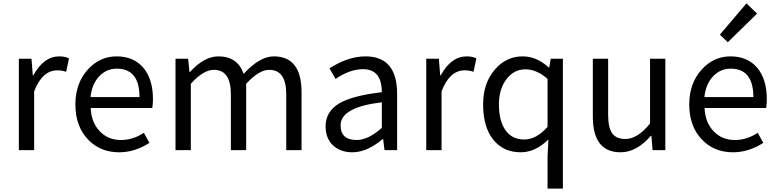

<svg xmlns="http://www.w3.org/2000/svg" viewBox="-20 -892 4619 1141"><path d="M92 -543H167L175 -444H178Q240 -557 332 -557Q367 -557 390 -545L373 -465Q350 -474 320 -474Q231 -474 183 -349V0H92Z M504 -62Q428 -141 428 -271Q428 -398 503 -480Q574 -557 673 -557Q775 -557 833 -488Q889 -420 889 -302Q889 -276 885 -250H519Q523 -163 573 -112Q622 -60 699 -60Q771 -60 835 -103L868 -43Q781 13 688 13Q576 13 504 -62ZM809 -315Q809 -484 674 -484Q614 -484 571 -440Q526 -393 518 -315Z M1023 -543H1098L1106 -464H1109Q1193 -557 1278 -557Q1392 -557 1428 -453Q1523 -557 1607 -557Q1772 -557 1772 -344V0H1681V-332Q1681 -477 1580 -477Q1519 -477 1443 -394V0H1352V-332Q1352 -477 1251 -477Q1188 -477 1114 -394V0H1023Z M1960 -27Q1915 -69 1915 -141Q1915 -229 1995 -277Q2074 -324 2249 -344Q2249 -481 2137 -481Q2060 -481 1974 -423L1938 -486Q2049 -557 2152 -557Q2340 -557 2340 -334V0H2265L2257 -65H2254Q2160 13 2074 13Q2004 13 1960 -27ZM2249 -132V-284Q2004 -255 2004 -147Q2004 -60 2100 -60Q2168 -60 2249 -132Z M2513 -543H2588L2596 -444H2599Q2661 -557 2753 -557Q2788 -557 2811 -545L2794 -465Q2771 -474 2741 -474Q2652 -474 2604 -349V0H2513Z M3234 36 3239 -63Q3161 13 3075 13Q2972 13 2912 -61Q2851 -137 2851 -271Q2851 -399 2922 -480Q2989 -557 3086 -557Q3169 -557 3241 -491H3244L3253 -543H3325V229H3234ZM3234 -138V-423Q3170 -480 3102 -480Q3035 -480 2991 -423Q2945 -364 2945 -272Q2945 -173 2984 -118Q3023 -63 3095 -63Q3167 -63 3234 -138Z M3503 -199V-543H3594V-210Q3594 -134 3618 -100Q3642 -66 3696 -66Q3769 -66 3843 -158V-543H3934V0H3858L3851 -85H3848Q3763 13 3668 13Q3503 13 3503 -199Z M4152 -62Q4076 -141 4076 -271Q4076 -398 4151 -480Q4222 -557 4321 -557Q4423 -557 4481 -488Q4537 -420 4537 -302Q4537 -276 4533 -250H4167Q4171 -163 4221 -112Q4270 -60 4347 -60Q4419 -60 4483 -103L4516 -43Q4429 13 4336 13Q4224 13 4152 -62ZM4457 -315Q4457 -484 4322 -484Q4262 -484 4219 -440Q4174 -393 4166 -315ZM4258 -686 4416 -872 4479 -811 4305 -641Z"/></svg>

Font: Source Han Sans K Regular
Style: Regular
Weight: 400
Designer: Ryoko NISHIZUKA  (kana & ideographs); Paul D. Hunt (Latin, Greek & Cyrillic); Wenlong ZHANG  (bopomofo); Sandoll Communi
Foundry: Adobe Systems Incorporated
Version: Version 1.00 July 18, 2014, initial release